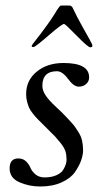

<svg xmlns="http://www.w3.org/2000/svg" viewBox="-20 -666 373 698"><path d="M95 -499Q95 -500 99 -506Q115 -526 128.5 -544Q142 -562 151 -574.5Q160 -587 167.5 -598Q175 -609 179 -616Q183 -623 187 -629Q191 -635 193 -638Q195 -641 197 -643Q199 -645 200.5 -645.5Q202 -646 205 -646H231Q241 -646 245 -636Q259 -606 277.5 -573Q296 -540 306 -522Q316 -504 316 -500Q316 -494 308 -494Q300 -494 258.5 -536.5Q217 -579 213 -579Q205 -579 156.5 -537Q108 -495 102 -495Q95 -495 95 -499ZM15 -54Q15 -90 47 -90Q64 -90 75 -79Q86 -68 91 -55.5Q96 -43 109 -32Q122 -21 142 -21Q167 -21 185 -29Q203 -37 210 -49Q217 -61 219.5 -69.5Q222 -78 222 -85Q222 -102 218 -115.5Q214 -129 199.5 -147Q185 -165 180.5 -169.5Q176 -174 153 -197Q147 -203 134 -216Q121 -229 115 -235Q109 -241 99.5 -253Q90 -265 86 -274Q82 -283 78.5 -296Q75 -309 75 -324Q75 -374 113.5 -405.5Q152 -437 211 -437Q304 -437 304 -385Q304 -371 295 -362.5Q286 -354 278.5 -352.5Q271 -351 266 -351Q248 -351 227.5 -379Q207 -407 187 -407Q134 -407 134 -354Q134 -337 146 -319Q158 -301 185 -276Q212 -251 213 -249Q217 -245 231.5 -229.5Q246 -214 251.5 -206.5Q257 -199 266 -184.5Q275 -170 278.5 -154Q282 -138 282 -119Q282 -103 275 -83Q268 -63 252.5 -40.5Q237 -18 204 -3Q171 12 126 12Q86 12 50.5 -3.5Q15 -19 15 -54Z"/></svg>

Font: OFL Sorts Mill Goudy TT
Style: Italic
Weight: 500
Italic angle: -6°
Version: Version 003.000